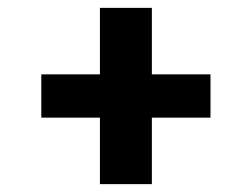

<svg xmlns="http://www.w3.org/2000/svg" viewBox="-20 -584 640 488"><path d="M234 -116V-285H85V-395H234V-564H366V-395H515V-285H366V-116Z"/></svg>

Font: Iosevka Etoile Extrabold
Style: Regular
Weight: 800
Designer: Belleve Invis
Foundry: Belleve Invis
Version: Version 22.1.2; ttfautohint (v1.8.4)